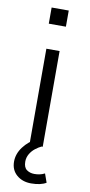

<svg xmlns="http://www.w3.org/2000/svg" viewBox="-99 -741 455 972"><g transform="rotate(10 128.5 -254.5)"><path d="M94 0V-492H162V0ZM84 -619V-702H172V-619ZM136 193Q91 193 61.5 167.5Q32 142 32 99Q32 59 58.5 23.5Q85 -12 128 -34L156 0Q141 7 125 19.5Q109 32 98.5 50Q88 68 88 89Q88 119 104.5 131Q121 143 144 143Q157 143 170 140.5Q183 138 197 131L213 176Q200 184 180.5 188.5Q161 193 136 193Z"/></g></svg>

Font: Nunito Sans 8pt Light
Style: Regular
Weight: 300
Version: Version 3.101;gftools[0.9.27]